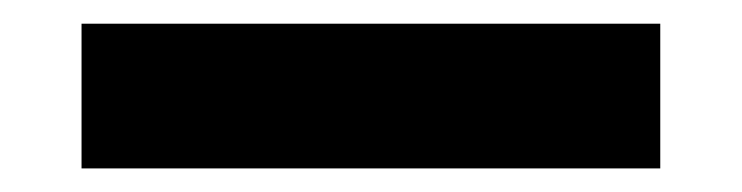

<svg xmlns="http://www.w3.org/2000/svg" viewBox="-20 -20 626 162"><path d="M48.8 122.1V0H537.1V122.1Z"/></svg>

Font: Cascadia Code
Style: Regular
Weight: 400
Monospace: yes
Designer: Aaron Bell
Foundry: Saja Typeworks
Version: Version 2106.017